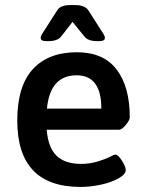

<svg xmlns="http://www.w3.org/2000/svg" viewBox="-20 -738 579 765"><path d="M278.8 -717.8Q318.4 -717.8 332 -696.8L392.1 -603Q397.9 -594.2 397.9 -586.9Q397.9 -574.2 376 -574.2H365.2Q332 -574.2 316.9 -591.8L269 -650.9L223.1 -591.8Q208 -574.2 173.8 -574.2H164.1Q142.1 -574.2 142.1 -586.9Q142.1 -594.2 147.9 -603L208 -696.8Q220.2 -717.8 259.8 -717.8ZM286.1 -529.8Q392.6 -529.8 444.8 -460.9Q497.1 -392.1 497.1 -270Q497.1 -259.3 481.2 -240.2Q465.3 -221.2 456.1 -221.2H166Q171.9 -149.4 205.6 -117.2Q239.3 -85 303.2 -85Q337.4 -85 368.2 -94.2Q398.9 -103.5 417.2 -112.8Q435.5 -122.1 439 -122.1Q450.7 -122.1 465.8 -97.9Q481 -73.7 481 -61Q481 -43.5 452.9 -27.6Q424.8 -11.7 383.1 -2.4Q341.3 6.8 300.8 6.8Q48.8 6.8 48.8 -257.8Q48.8 -394.5 110.6 -462.2Q172.4 -529.8 286.1 -529.8ZM285.2 -438Q179.7 -438 167 -305.2H383.8Q383.8 -438 285.2 -438Z"/></svg>

Font: Asap Symbol
Style: Regular
Weight: 900
Designer: Tania Quindós, Elena González Miranda, Marcela Romero, Pablo Cosgaya
Foundry: Omnibus-Type
Version: Version 1.000;PS 001.000;hotconv 1.0.70;makeotf.lib2.5.58329